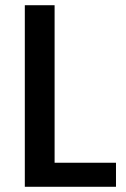

<svg xmlns="http://www.w3.org/2000/svg" viewBox="-20 -715 484 735"><path d="M189 -695V-92H424V0H75V-695Z"/></svg>

Font: SVN-Poppins Medium
Style: Regular
Weight: 500
Designer: Ninad Kale (Devanagari), Jonny Pinhorn (Latin)
Foundry: Indian Type Foundry
Version: Version 3.002 2017; ttfautohint (v1.8.3)